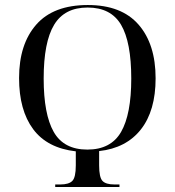

<svg xmlns="http://www.w3.org/2000/svg" viewBox="-20 -745 696 765"><path d="M200 0V-10H220Q254 -10 268 -24Q282 -38 282 -86V-142Q168 -155 112 -230.5Q56 -306 56 -434Q56 -569 124.5 -647Q193 -725 330 -725Q464 -725 532 -647Q600 -569 600 -433Q600 -304 541.5 -229.5Q483 -155 375 -143V-86Q375 -38 388.5 -24Q402 -10 436 -10H456V0ZM328 -149Q422 -149 462.5 -219.5Q503 -290 503 -432Q503 -577 462.5 -646Q422 -715 329 -715Q237 -715 195.5 -646Q154 -577 154 -432Q154 -290 194 -219.5Q234 -149 328 -149Z"/></svg>

Font: Noto Serif Display Condensed
Style: Regular
Weight: 400
Width: 3
Designer: Monotype Design Team
Foundry: Monotype Imaging Inc.
Version: Version 2.009